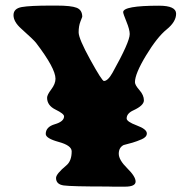

<svg xmlns="http://www.w3.org/2000/svg" viewBox="-20 -681 692 701"><path d="M472.7 -380.9Q472.7 -370.6 489 -352.1Q505.4 -333.5 505.4 -314.7Q505.4 -295.9 467.3 -278.3Q442.4 -267.1 442.4 -248.5Q442.4 -236.8 479.2 -223.1Q516.1 -209.5 516.1 -193.8Q516.1 -180.7 497.6 -172.6Q479 -164.6 463.9 -160.2L431.2 -151.4Q413.6 -142.1 413.6 -119.6Q413.6 -97.2 444.3 -66.9Q475.1 -36.6 475.1 -18.1Q475.1 0.5 436 0.5H393.1L372.6 0Q241.2 0 212.9 -3.9Q184.6 -7.8 184.6 -31.2Q184.6 -45.9 222.2 -77.1Q241.7 -93.3 241.7 -128.4Q241.7 -149.9 194.3 -162.8Q147 -175.8 147 -191.9Q147 -217.8 180.4 -227.5Q213.9 -237.3 213.9 -256.3Q213.9 -265.6 182.9 -280.8Q151.9 -295.9 151.9 -324.2Q151.9 -334.5 167.2 -354.7Q182.6 -375 182.6 -393.6Q182.6 -431.6 111.3 -524.9Q102.5 -536.1 57.1 -576.7Q29.3 -601.6 29.3 -625.7Q29.3 -649.9 59.6 -655.3Q89.8 -660.6 166 -660.6H187Q239.7 -660.6 260 -652.6Q280.3 -644.5 280.3 -619.6Q280.3 -619.1 273.7 -602.5Q267.1 -585.9 267.1 -563Q267.1 -540 309.8 -462.6Q352.5 -385.3 359.4 -385.3Q374 -385.3 391.1 -416Q453.6 -527.8 453.6 -556.6Q453.6 -572.8 441.7 -601.8Q429.7 -630.9 429.7 -636.7Q429.7 -660.2 560.5 -660.2Q623 -660.2 623 -630.9Q623 -601.6 588.4 -573.5Q553.7 -545.4 513.2 -478.5Q472.7 -411.6 472.7 -380.9Z"/></svg>

Font: Averia Serif Libre RX
Style: Bold
Weight: 700
Version: Version 1.002